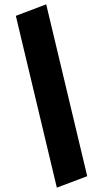

<svg xmlns="http://www.w3.org/2000/svg" viewBox="-20 -787 446 885"><path d="M242 78 53 -714 193 -767 382 25Z"/></svg>

Font: Nunito Sans 7pt Expanded ExtraBold
Style: Italic
Weight: 800
Width: 7
Italic angle: -9°
Designer: Vernon Adams
Foundry: Vernon Adams
Version: Version 3.101;gftools[0.9.27]